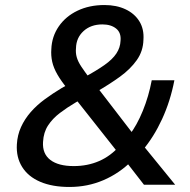

<svg xmlns="http://www.w3.org/2000/svg" viewBox="-20 -734 755 763"><path d="M256 9Q188 9 140 -11.5Q92 -32 68 -70.5Q44 -109 47 -160Q49 -197 63.5 -229Q78 -261 102 -288.5Q126 -316 158 -339.5Q190 -363 225 -384L264 -406L246 -384Q223 -412 208 -438Q193 -464 187.5 -488.5Q182 -513 184 -539Q186 -589 213.5 -629Q241 -669 288 -691.5Q335 -714 395 -714Q443 -714 479 -697Q515 -680 534 -649Q553 -618 550 -576Q549 -531 523.5 -495Q498 -459 456.5 -429Q415 -399 363 -369L362 -393L512 -198L494 -197Q524 -236 547.5 -293.5Q571 -351 583 -415H673Q657 -332 624 -260.5Q591 -189 546 -136L544 -162L676 0H552L479 -94H503Q454 -45 391 -18Q328 9 256 9ZM273 -74Q328 -74 374 -94Q420 -114 456 -155L450 -126L273 -350L314 -346L281 -327Q247 -307 218 -285Q189 -263 171 -235.5Q153 -208 151 -170Q148 -123 180 -98.5Q212 -74 273 -74ZM387 -637Q341 -637 312 -610.5Q283 -584 282 -543Q280 -524 285 -506.5Q290 -489 303 -469.5Q316 -450 336 -423L315 -427Q363 -453 395 -475.5Q427 -498 442.5 -521.5Q458 -545 459 -572Q462 -604 441.5 -620.5Q421 -637 387 -637Z"/></svg>

Font: Nunito Sans 10pt SemiBold
Style: Italic
Weight: 600
Italic angle: -9°
Designer: Vernon Adams
Foundry: Vernon Adams
Version: Version 3.101;gftools[0.9.27]